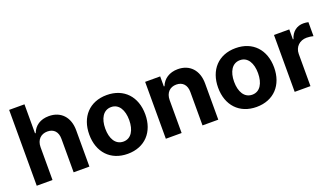

<svg xmlns="http://www.w3.org/2000/svg" viewBox="-65 -1223 3012 1730"><g transform="rotate(-20 1441.0 -358.0)"><path d="M211.6 -315.3C212 -385.7 255 -426.8 316.8 -426.8C378.2 -426.8 414.4 -387.4 414.1 -320.3V0H565.3V-347.3C565.7 -475.1 490.4 -552.6 376.8 -552.6C294 -552.6 238.6 -513.5 213.8 -449.2H207.4V-727.3H60.4V0H211.6Z M931.1 10.7C1096.6 10.7 1199.6 -102.6 1199.6 -270.6C1199.6 -439.6 1096.6 -552.6 931.1 -552.6C765.6 -552.6 662.6 -439.6 662.6 -270.6C662.6 -102.6 765.6 10.7 931.1 10.7ZM931.8 -106.5C855.5 -106.5 816.4 -176.5 816.4 -271.7C816.4 -366.8 855.5 -437.1 931.8 -437.1C1006.7 -437.1 1045.8 -366.8 1045.8 -271.7C1045.8 -176.5 1006.7 -106.5 931.8 -106.5Z M1298.3 0H1449.6V-315.3C1449.9 -385.7 1491.8 -426.8 1552.9 -426.8C1613.6 -426.8 1650.2 -387.1 1649.9 -320.3V0H1801.1V-347.3C1801.1 -474.4 1726.6 -552.6 1612.9 -552.6C1532 -552.6 1473.4 -512.8 1448.9 -449.2H1442.5V-545.5H1298.3Z M2166.5 10.7C2332 10.7 2435 -102.6 2435 -270.6C2435 -439.6 2332 -552.6 2166.5 -552.6C2001.1 -552.6 1898.1 -439.6 1898.1 -270.6C1898.1 -102.6 2001.1 10.7 2166.5 10.7ZM2167.3 -106.5C2090.9 -106.5 2051.8 -176.5 2051.8 -271.7C2051.8 -366.8 2090.9 -437.1 2167.3 -437.1C2242.2 -437.1 2281.2 -366.8 2281.2 -271.7C2281.2 -176.5 2242.2 -106.5 2167.3 -106.5Z M2533.7 0H2685V-308.6C2685 -375.7 2734 -421.9 2800.8 -421.9C2821.7 -421.9 2850.5 -418.3 2864.7 -413.7V-547.9C2851.6 -551.1 2832.4 -553.3 2817.1 -553.3C2756 -553.3 2706 -517.8 2686.1 -450.3H2680.4V-545.5H2533.7Z"/></g></svg>

Font: TID UI
Style: Bold
Weight: 700
Designer: The TID Project Authors
Foundry: Bakken & Bæck
Version: Version 1.001;hotconv 1.0.109;makeotfexe 2.5.65596